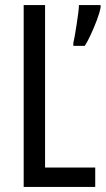

<svg xmlns="http://www.w3.org/2000/svg" viewBox="-20 -734 415 754"><path d="M73 0V-714H157V-76H354V0ZM375 -704Q371 -683 360 -654Q349 -625 336.5 -598Q324 -571 313 -554H268V-565Q270 -573 273.5 -592.5Q277 -612 280.5 -635.5Q284 -659 287 -680.5Q290 -702 290 -714H375Z"/></svg>

Font: Noto Sans Malayalam ExtraCondensed
Style: Regular
Weight: 400
Width: 2
Designer: Jelle Bosma - Monotype Design Team
Foundry: Monotype Imaging Inc.
Version: Version 2.104; ttfautohint (v1.8.4.7-5d5b)